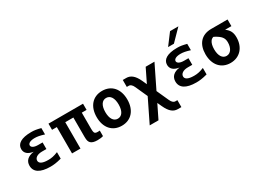

<svg xmlns="http://www.w3.org/2000/svg" viewBox="-41 -1675 3693 2745"><g transform="rotate(-30 1806.0 -302.5)"><path d="M328.1 10.7C375 10.7 426.8 6.3 510.3 -16.6V-123.5C441.9 -95.7 399.9 -88.4 348.1 -88.4C240.7 -88.4 204.1 -119.6 204.1 -158.7C204.1 -202.1 249 -237.8 328.1 -237.8H401.9V-346.7H328.1C260.3 -346.7 221.2 -369.6 221.2 -401.4C221.2 -433.1 259.8 -458 334.5 -458C376 -458 420.9 -450.2 489.3 -428.2V-533.2C419.4 -550.8 387.7 -556.6 333.5 -556.6C169.4 -556.6 88.9 -502.9 88.9 -416.5C88.9 -350.6 135.3 -307.6 225.1 -294.9C124.5 -280.8 72.8 -231 72.8 -150.9C72.8 -46.9 159.2 10.7 328.1 10.7Z M1099.1 19C1115.2 19 1133.3 18.1 1149.4 16.1C1165.5 14.2 1180.7 11.2 1194.8 6.8V-85L1178.7 -83.5C1173.3 -83 1166.5 -83 1158.2 -83C1135.3 -83 1120.1 -88.4 1112.3 -98.6C1105 -108.4 1100.1 -128.9 1100.1 -176.8V-435.1H1179.2V-537.1H608.9V-435.1H688V0H827.1V-435.1H960.9V-113.8C960.9 -85 963.4 -64 967.8 -49.8C972.7 -33.7 980 -22.5 989.3 -13.2C998.5 -3.9 1010.3 4.4 1031.7 10.7C1050.3 16.1 1071.3 19 1099.1 19Z M1504.9 14.2C1659.7 14.2 1758.3 -96.7 1758.3 -272.9C1758.3 -449.2 1659.7 -560.1 1504.9 -560.1C1350.6 -560.1 1252 -449.2 1252 -272.9C1252 -96.7 1350.6 14.2 1504.9 14.2ZM1504.9 -102.1C1436.5 -102.1 1395 -165.5 1395 -272.9C1395 -380.4 1436.5 -443.8 1504.9 -443.8C1573.7 -443.8 1615.2 -380.4 1615.2 -272.9C1615.2 -165.5 1573.7 -102.1 1504.9 -102.1Z M1850.1 208H1995.1L2104.5 -15.6L2137.2 55.7C2189 168.9 2245.6 208 2315.4 208H2373V93.3H2334C2325.2 93.3 2313 86.9 2303.2 79.1C2290 68.4 2279.8 54.2 2268.1 28.3L2179.2 -168.5L2364.3 -546.9H2219.2L2109.4 -322.3L2076.7 -394.5C2024.4 -510.3 1963.4 -546.9 1898.4 -546.9H1841.3V-432.1H1879.9C1888.7 -432.1 1900.9 -425.8 1910.6 -418C1923.8 -407.7 1935.1 -391.1 1945.8 -367.2L2034.7 -169.9Z M2637.2 -629.9H2733.4L2913.1 -813.5H2775.4ZM2736.3 10.7C2783.2 10.7 2835 6.3 2918.5 -16.6V-123.5C2850.1 -95.7 2808.1 -88.4 2756.3 -88.4C2648.9 -88.4 2612.3 -119.6 2612.3 -158.7C2612.3 -202.1 2657.2 -237.8 2736.3 -237.8H2810.1V-346.7H2736.3C2668.5 -346.7 2629.4 -369.6 2629.4 -401.4C2629.4 -433.1 2668 -458 2742.7 -458C2784.2 -458 2829.1 -450.2 2897.5 -428.2V-533.2C2827.6 -550.8 2795.9 -556.6 2741.7 -556.6C2577.6 -556.6 2497.1 -502.9 2497.1 -416.5C2497.1 -350.6 2543.5 -307.6 2633.3 -294.9C2532.7 -280.8 2481 -231 2481 -150.9C2481 -46.9 2567.4 10.7 2736.3 10.7Z M3300.3 14.2C3456.1 14.2 3554.7 -101.6 3554.7 -262.2C3554.7 -343.3 3529.8 -390.6 3467.3 -437H3570.8V-546.9H3301.3C3134.8 -546.9 3048.3 -437.5 3048.3 -272.9C3048.3 -96.7 3147.5 14.2 3300.3 14.2ZM3300.3 -102.1C3233.4 -102.1 3191.4 -165.5 3191.4 -272.9C3191.4 -327.1 3202.1 -368.7 3220.7 -396.5C3232.9 -415 3249 -426.8 3271 -433.1C3287.1 -426.3 3309.6 -413.1 3323.2 -404.3C3393.6 -359.4 3411.6 -319.3 3411.6 -260.7C3411.6 -172.9 3371.1 -102.1 3300.3 -102.1Z"/></g></svg>

Font: Hack
Style: Bold
Weight: 700
Monospace: yes
Designer: Christopher Simpkins
Foundry: Christopher Simpkins
Version: Version 2.010